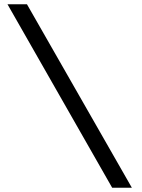

<svg xmlns="http://www.w3.org/2000/svg" viewBox="-20 -706 663 897"><path d="M504 171 15 -686H106L596 171Z"/></svg>

Font: Chivo Medium
Style: Regular
Weight: 500
Designer: Hector Gatti
Foundry: Omnibus-Type
Version: Version 2.002